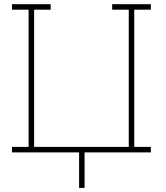

<svg xmlns="http://www.w3.org/2000/svg" viewBox="-20 -731 795 921"><path d="M359.4 170.4V0H37.6V-26.4H117.2V-684.6H37.6V-710.9H143.6H223.1V-684.6H143.6V-26.4H597.7V-684.6H518.1V-710.9H703.6V-684.6H624V-26.4H703.6V0H385.7V170.4Z"/></svg>

Font: Roboto Slab LO Thin
Style: Regular
Weight: 250
Designer: Google
Version: Version 2.00;September 28, 2018;FontCreator 11.5.0.2427 64-b